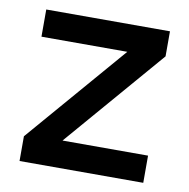

<svg xmlns="http://www.w3.org/2000/svg" viewBox="-63 -558 610 619"><g transform="rotate(10 242.5 -248.0)"><path d="M40 0V-81L321 -407H40V-496H445V-414L165 -89H445V0Z"/></g></svg>

Font: Sulphur Point
Style: Bold
Weight: 700
Designer: Noponies / Dale Sattler
Foundry: Noponies
Version: Version 1.000; ttfautohint (v1.8)